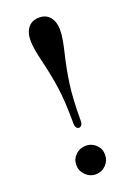

<svg xmlns="http://www.w3.org/2000/svg" viewBox="-147 -812 620 884"><g transform="rotate(-20 163.0 -370.0)"><path d="M146 -241Q146 -350 136 -419Q126 -488 108 -561Q101 -590 96 -617.5Q91 -645 91 -668Q91 -707 110 -730.5Q129 -754 164 -754Q198 -754 217 -730.5Q236 -707 236 -668Q236 -645 231 -617.5Q226 -590 219 -561Q202 -491 192 -420.5Q182 -350 182 -241Q182 -228 176.5 -221Q171 -214 164 -214Q157 -214 151.5 -221Q146 -228 146 -241ZM93 -57Q93 -86 114 -106Q135 -126 164 -126Q193 -126 213.5 -106Q234 -86 234 -57Q234 -28 213.5 -7Q193 14 164 14Q135 14 114 -7Q93 -28 93 -57Z"/></g></svg>

Font: Shippori Mincho B1
Style: Bold
Weight: 700
Designer: FONTDASU
Foundry: FONTDASU / Google Inc. / but / Adobe
Version: Version 3.110; ttfautohint (v1.8.3)